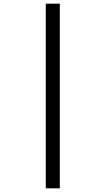

<svg xmlns="http://www.w3.org/2000/svg" viewBox="-20 -780 571 1040"><path d="M228 240V-760H304V240Z"/></svg>

Font: Noto Serif Lao SemiCondensed Black
Style: Regular
Weight: 900
Width: 4
Designer: Monotype Design Team
Foundry: Monotype Imaging Inc.
Version: Version 2.003; ttfautohint (v1.8.4.7-5d5b)